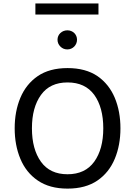

<svg xmlns="http://www.w3.org/2000/svg" viewBox="-20 -1085 781 1110"><path d="M184.6 -1064.9V-1001H549.3V-1064.9ZM312.5 -855.5C312.5 -840.3 317.9 -827.1 329.1 -815.9C340.3 -804.7 353.5 -799.3 369.6 -799.3C400.9 -799.3 425.3 -824.7 425.3 -855.5C425.3 -886.2 400.9 -909.7 369.6 -909.7C337.9 -909.7 312.5 -886.2 312.5 -855.5ZM370.6 -691.4C300.8 -691.4 243.2 -675.8 198.2 -645C152.8 -613.8 119.6 -571.8 97.7 -519.5C75.7 -466.8 64.9 -408.2 64.9 -343.3C64.9 -278.3 75.7 -219.7 97.7 -167C119.6 -114.3 152.8 -72.3 198.2 -41.5C243.7 -10.3 300.8 5.4 370.6 5.4C440.4 5.4 498 -10.3 543.5 -41.5C588.4 -72.3 621.6 -114.3 643.6 -167C665.5 -219.7 676.3 -278.3 676.3 -343.3C676.3 -408.2 665.5 -466.8 643.6 -519.5C621.6 -571.8 588.4 -613.8 543.5 -645C498 -675.8 440.4 -691.4 370.6 -691.4ZM370.6 -608.4C438.5 -608.4 489.7 -584.5 524.9 -536.6C559.6 -488.3 577.1 -423.8 577.1 -343.3C577.1 -262.7 559.6 -198.7 524.9 -150.4C490.2 -102.1 438.5 -77.6 370.6 -77.6C302.7 -77.6 251.5 -101.6 216.8 -149.9C182.1 -198.2 164.6 -262.7 164.6 -343.3C164.6 -423.8 182.1 -487.8 216.8 -536.1C251.5 -584.5 302.7 -608.4 370.6 -608.4Z"/></svg>

Font: Estedad Medium
Style: Regular
Weight: 500
Designer: Amin Abedi
Version: Version 7.3